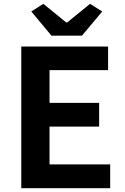

<svg xmlns="http://www.w3.org/2000/svg" viewBox="-20 -984 655 1004"><path d="M91.3 0V-740.8H545.2V-617.3H239V-446.1H498.4V-321.9H239V-124.3H556.2V0ZM249.2 -797.4 143.8 -923.9 206.6 -964 326.4 -866.5H331.1L450.9 -964L514.5 -923.9L408.5 -797.4Z"/></svg>

Font: Noto Sans TC Thin
Style: Regular
Weight: 100
Designer: Ryoko NISHIZUKA 西塚涼子 (kana, bopomofo & ideographs); Paul D. Hunt (Latin, Greek & Cyrillic); Sandoll Communications 산돌커뮤니
Foundry: Adobe
Version: Version 2.004-H2;hotconv 1.0.118;makeotfexe 2.5.65603